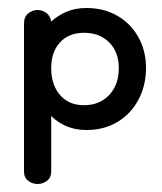

<svg xmlns="http://www.w3.org/2000/svg" viewBox="-20 -315 405 480"><path d="M196 10Q168 10 146 0.5Q124 -9 108 -25V114Q108 129 97.5 137Q87 145 74 145Q61 145 50.5 137Q40 129 40 114V-256Q40 -273 50.5 -281.5Q61 -290 74 -290Q86 -290 96 -282.5Q106 -275 108 -261Q124 -276 146 -285.5Q168 -295 196 -295Q240 -295 273.5 -275.5Q307 -256 326 -222Q345 -188 345 -145Q345 -101 326 -65.5Q307 -30 273.5 -10Q240 10 196 10ZM190 -52Q229 -52 253 -77.5Q277 -103 277 -145Q277 -185 253 -209Q229 -233 190 -233Q152 -233 130 -209Q108 -185 108 -145Q108 -103 130 -77.5Q152 -52 190 -52Z"/></svg>

Font: Dongle
Style: Regular
Weight: 400
Designer: Yanghee Ryu
Foundry: Yanghee Ryu
Version: Version 2.000